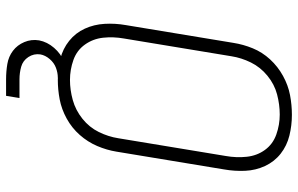

<svg xmlns="http://www.w3.org/2000/svg" viewBox="-190 -592 957 616"><g transform="rotate(90 288.0 -284.5)"><path d="M237 8Q268 8 299.5 2Q331 -4 361 -20.5Q391 -37 413.5 -62.5Q436 -88 449 -118.5Q462 -149 467 -180L524 -525Q530 -559 528.5 -593Q527 -627 513 -657Q499 -687 473.5 -707Q448 -727 415.5 -735Q383 -743 349 -743Q317 -743 285.5 -737Q254 -731 224 -714.5Q194 -698 171 -673Q148 -648 135.5 -617.5Q123 -587 118 -555L61 -210Q55 -176 57 -142Q59 -108 72.5 -78.5Q86 -49 111.5 -28.5Q137 -8 169.5 0Q202 8 237 8ZM237 -31Q204 -31 173 -42Q142 -53 123.5 -79Q105 -105 101.5 -137.5Q98 -170 104 -204L161 -549Q166 -581 181 -611.5Q196 -642 223.5 -664.5Q251 -687 283.5 -695.5Q316 -704 348 -704Q381 -704 412 -693Q443 -682 461.5 -656.5Q480 -631 483.5 -598Q487 -565 481 -531L424 -186Q419 -154 404 -123.5Q389 -93 361.5 -71Q334 -49 301.5 -40Q269 -31 237 -31ZM235 174H288L295 131H235Q214 131 194.5 125.5Q175 120 163.5 102.5Q152 85 155 64Q158 48 170 34Q182 20 198 14Q214 8 230 8V-22Q204 -22 178.5 -12Q153 -2 134 20Q115 42 110 68Q106 93 115.5 115.5Q125 138 143.5 152Q162 166 186 170Q210 174 235 174Z"/></g></svg>

Font: Iosevka Sparkle Extralight
Style: Italic
Weight: 200
Italic angle: -9°
Designer: Belleve Invis
Foundry: Belleve Invis
Version: Version 4.5.0; ttfautohint (v1.8.3)